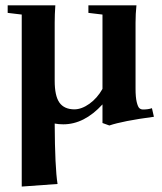

<svg xmlns="http://www.w3.org/2000/svg" viewBox="-20 -455 606 720"><path d="M217.3 11.2Q200.2 11.2 185.1 8.3Q186 174.3 195.8 234.9L61.5 244.6V-400.4L8.8 -406.7V-435.1H187.5Q185.1 -400.9 185.1 -370.1V-152.3Q185.1 -95.7 202.6 -70.6Q220.2 -45.4 258.3 -44.9Q286.1 -44.9 315.4 -65.9Q344.7 -86.9 364.3 -121.6V-400.4L311.5 -406.7V-435.1H491.7Q488.3 -403.3 488.3 -370.1V-122.1Q488.3 -90.3 492.7 -72.3Q497.1 -54.2 502.7 -49.3Q508.3 -44.4 516.6 -44.4Q535.6 -44.4 549.8 -49.3L557.1 -17.1Q439.9 -1.5 390.1 15.6L364.3 6.3V-63.5Q295.9 11.2 217.3 11.2Z"/></svg>

Font: Elstob
Style: Bold
Weight: 700
Designer: Peter S. Baker
Version: Version 1.015